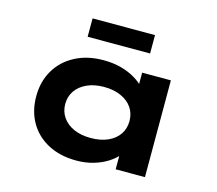

<svg xmlns="http://www.w3.org/2000/svg" viewBox="-106 -874 1151 1017"><g transform="rotate(15 470.0 -366.0)"><path d="M392.5 9.4Q303 9.4 236.8 -25.6Q170.7 -60.6 135 -122.6Q99.4 -184.6 99.4 -265.3Q99.4 -346.4 136.2 -408.8Q173 -471.2 240 -506.5Q306.9 -541.7 395.5 -541.7Q448.2 -541.7 491.9 -529.9Q535.5 -518 569 -498Q602.6 -478.1 623 -454.9Q643.3 -431.6 648.4 -409.1L609 -405.1V-530.7H766.6V0H606.1V-144.4L639.2 -133.1Q635.9 -108 615 -82.8Q594.1 -57.6 561.1 -36.7Q528.2 -15.9 484.8 -3.2Q441.4 9.4 392.5 9.4ZM434.3 -125.8Q488.6 -125.8 528.4 -143.5Q568.2 -161.3 589.5 -192.9Q610.7 -224.5 610.7 -265.3Q610.7 -306.7 589.5 -338.1Q568.2 -369.5 528.4 -387.5Q488.6 -405.6 434.3 -405.6Q381.1 -405.6 341.5 -387.5Q301.9 -369.5 280.1 -338.1Q258.4 -306.7 258.4 -265.3Q258.4 -224.5 280.1 -192.9Q301.9 -161.3 341.5 -143.5Q381.1 -125.8 434.3 -125.8ZM281 -639.7V-740.5H623.4V-639.7Z"/></g></svg>

Font: Lexend Tera
Style: Regular
Weight: 400
Designer: Bonnie Shaver-Troup, Thomas Jockin
Foundry: Lexend
Version: Version 1.007